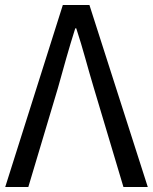

<svg xmlns="http://www.w3.org/2000/svg" viewBox="-20 -753 615 773"><path d="M1 0H94L213 -398C237 -484 256 -554 283 -639H287C315 -554 332 -484 358 -398L477 0H575L340 -733H233Z"/></svg>

Font: Noto Sans CJK KR Regular
Style: Regular
Weight: 400
Designer: Ryoko NISHIZUKA (kana & ideographs); Paul D. Hunt (Latin, Greek & Cyrillic); Wenlong ZHANG (bopomofo); Sandoll Communica
Foundry: Adobe Systems Incorporated
Version: Version 1.004;PS 1.004;hotconv 1.0.82;makeotf.lib2.5.63406